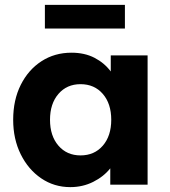

<svg xmlns="http://www.w3.org/2000/svg" viewBox="-20 -757 696 787"><path d="M268 10Q202 10 149 -26Q96 -62 65 -124.5Q34 -187 34 -266Q34 -347 65 -409Q96 -471 150 -506Q204 -541 273 -541Q327 -541 367.5 -520Q408 -499 434 -464V-530H585V0H432V-67Q405 -33 362 -11.5Q319 10 268 10ZM310 -120Q367 -120 401.5 -160Q436 -200 436 -266Q436 -332 401.5 -372Q367 -412 310 -412Q254 -412 219.5 -372Q185 -332 185 -266Q185 -200 219.5 -160Q254 -120 310 -120ZM164 -640V-737H492V-640Z"/></svg>

Font: Readex Pro bold
Style: Bold
Weight: 700
Designer: Bonnie Shaver-Troup, Thomas Jockin
Foundry: Lexend
Version: Version 1.200; ttfautohint (v1.8.3)